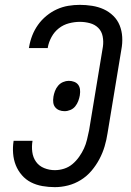

<svg xmlns="http://www.w3.org/2000/svg" viewBox="-20 -763 540 791"><path d="M206 8Q180 8 154.5 3.5Q129 -1 107.5 -12Q86 -23 70 -41.5Q54 -60 45 -82.5Q36 -105 34 -131Q32 -157 36 -182Q36 -183 36 -183Q36 -183 36 -183H114Q114 -183 114 -183Q114 -183 114 -183Q110 -160 113 -137Q116 -114 128.5 -96.5Q141 -79 162 -70.5Q183 -62 206 -62Q225 -62 244 -68Q263 -74 278.5 -87Q294 -100 306 -117Q318 -134 326 -151.5Q334 -169 338.5 -188Q343 -207 347 -226L404 -571Q407 -592 403 -613Q399 -634 385 -648Q371 -662 350.5 -667.5Q330 -673 309 -673Q287 -673 264 -667Q241 -661 222.5 -646.5Q204 -632 192.5 -611Q181 -590 177 -568Q177 -567 177 -566Q177 -565 177 -565H99Q99 -566 99.5 -567.5Q100 -569 100 -570Q104 -594 113 -617Q122 -640 136.5 -660.5Q151 -681 171 -697.5Q191 -714 214 -724.5Q237 -735 261 -739Q285 -743 309 -743Q334 -743 359.5 -739Q385 -735 407 -725Q429 -715 446.5 -698Q464 -681 473 -658.5Q482 -636 483.5 -610.5Q485 -585 480 -559L423 -214Q419 -187 411 -160Q403 -133 389.5 -107.5Q376 -82 357 -59.5Q338 -37 313 -21.5Q288 -6 260.5 1Q233 8 206 8ZM246 -305Q234 -305 224 -309Q214 -313 207.5 -321Q201 -329 199.5 -340Q198 -351 200 -363V-364Q202 -376 206.5 -388Q211 -400 219.5 -410Q228 -420 240 -425Q252 -430 263 -430Q275 -430 285.5 -426Q296 -422 302 -414Q308 -406 309.5 -395Q311 -384 309 -372V-371Q307 -359 302.5 -347Q298 -335 290 -325Q282 -315 270 -310Q258 -305 246 -305Z"/></svg>

Font: Iosevka Curly Oblique
Style: Regular
Weight: 400
Italic angle: -9°
Monospace: yes
Designer: Belleve Invis
Foundry: Belleve Invis
Version: Version 11.1.0; ttfautohint (v1.8.3)